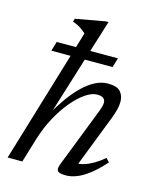

<svg xmlns="http://www.w3.org/2000/svg" viewBox="-110 -787 701 871"><g transform="rotate(15 241.0 -351.0)"><path d="M112 -117 76.5 0H7.5L198.5 -634Q192 -640 185 -645.2Q178 -650.5 170.5 -655.5Q163 -660.5 154 -664.5Q145 -668.5 134.5 -672.5L139 -687L278.5 -712H290.5L144.5 -242.5L140 -243.5Q163 -283.5 188.5 -319.2Q214 -355 242 -382.5Q270 -410 300 -426Q330 -442 361 -442Q403.5 -442 420 -423.5Q436.5 -405 436.5 -375.5Q436.5 -359.5 431.5 -339.2Q426.5 -319 417 -294.5L316.5 -36V-55.5Q333.5 -55.5 354.2 -62.2Q375 -69 397.5 -82.5Q420 -96 441.5 -114.5L457 -97.5Q420.5 -56.5 389.5 -33Q358.5 -9.5 332.5 0.2Q306.5 10 284 10Q251.5 10 244 0.2Q236.5 -9.5 248 -38L354.5 -311Q359 -323 362 -333.5Q365 -344 365 -352.5Q365 -365.5 356.5 -373.2Q348 -381 326.5 -381Q301.5 -381 271 -360Q240.5 -339 210.2 -302.5Q180 -266 154.2 -218.2Q128.5 -170.5 112 -117ZM73.5 -519.5 87 -564H374.5L361 -519.5Z"/></g></svg>

Font: Newsreader 17pt
Style: Italic
Weight: 400
Italic angle: -17°
Version: Version 1.003